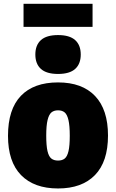

<svg xmlns="http://www.w3.org/2000/svg" viewBox="-20 -1002 624 1032"><path d="M23 -272Q23 -414.5 92.2 -486.8Q161.5 -559 292 -559Q421.5 -559 491 -486Q560.5 -413 560.5 -273.5Q560.5 -133 490.5 -61Q420.5 11 292 11Q163.5 11 93.2 -60.8Q23 -132.5 23 -272ZM355 -272Q355 -326.5 348 -356.5Q341 -386.5 327.5 -397.8Q314 -409 292 -409Q270 -409 256.5 -397.8Q243 -386.5 235.8 -357Q228.5 -327.5 228.5 -273.5Q228.5 -219.5 235.2 -190.2Q242 -161 255.8 -150Q269.5 -139 292 -139Q314.5 -139 328 -150Q341.5 -161 348.2 -189.8Q355 -218.5 355 -272ZM170 -709Q170 -759.5 200 -786.5Q230 -813.5 292 -813.5Q354 -813.5 384 -786.5Q414 -759.5 414 -709Q414 -658.5 384 -631.5Q354 -604.5 292 -604.5Q230 -604.5 200 -631.5Q170 -658.5 170 -709ZM106.5 -857.5V-981.5H477.5V-857.5Z"/></svg>

Font: Encode Sans SemiCondensed Black
Style: Regular
Weight: 900
Width: 4
Designer: Multiple Designers
Foundry: Impallari Type
Version: Version 2.000